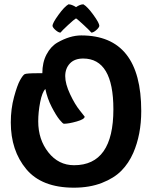

<svg xmlns="http://www.w3.org/2000/svg" viewBox="-20 -839 704 889"><path d="M322 30Q173 30 101.5 -56Q30 -142 30 -272Q30 -335 45 -390Q60 -445 73 -468Q86 -491 94 -495.5Q102 -500 157 -500H176Q176 -550 195.5 -587Q215 -624 246 -642Q304 -675 356 -675Q634 -675 634 -325Q634 -216 597 -131Q576 -83 542 -48.5Q508 -14 451.5 8Q395 30 322 30ZM505 -333Q505 -568 365 -568Q325 -568 303.5 -545Q282 -522 282 -486.5Q282 -451 304.5 -403Q327 -355 350 -327L372 -299Q372 -287 335 -276.5Q298 -266 276 -266Q271 -266 255.5 -285Q240 -304 219.5 -343.5Q199 -383 190 -427Q175 -412 166 -366Q157 -320 157 -277Q157 -193 204 -133.5Q251 -74 323 -74Q505 -74 505 -333ZM332 -754Q323 -749 295 -723Q267 -697 260 -688Q251 -688 238 -699Q225 -710 223 -719Q223 -732 250.5 -770Q278 -808 297 -819Q312 -819 332 -806Q351 -819 366 -819Q385 -808 412.5 -770Q440 -732 440 -719Q438 -710 425 -699Q412 -688 403 -688Q398 -695 369 -722Q340 -749 332 -754Z"/></svg>

Font: Bubblegum Sans
Style: Regular
Weight: 400
Designer: Angel Koziupa and Alejandro Paul
Foundry: Angel Koziupa and Alejandro Paul
Version: Version 1.001